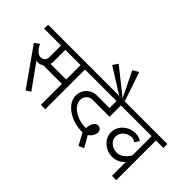

<svg xmlns="http://www.w3.org/2000/svg" viewBox="-136 -1488 2023 2023"><g transform="rotate(45 875.5 -476.0)"><path d="M-12.7 -591.8V-650.4H706.1V-591.8H595.7V0H530.3V-312.5H252.9Q226.6 -293 192.4 -293Q184.6 -293 177.2 -294.9Q169.9 -296.9 166 -298.8L361.3 -26.4L309.6 6.8L16.6 -409.2L69.3 -448.2Q89.8 -404.3 117.7 -377.9Q145.5 -351.6 172.9 -351.6Q200.2 -351.6 219.2 -370.1Q238.3 -388.7 238.3 -416V-591.8ZM296.9 -377H530.3V-591.8H302.7V-416Q302.7 -395.5 296.9 -377Z M671.9 -591.8V-650.4H1234.4V-591.8H1130.9V-422.9H877Q838.9 -422.9 812.5 -396Q786.1 -369.1 786.1 -332Q786.1 -261.7 860.4 -211.9Q934.6 -162.1 1040 -162.1Q1040 -208 1060.5 -240.7Q1081.1 -273.4 1111.3 -273.4Q1132.8 -273.4 1147.9 -258.3Q1163.1 -243.2 1163.1 -220.7Q1163.1 -195.3 1147.5 -168.9Q1131.8 -142.6 1104.5 -124L1175.8 0L1117.2 26.4L1045.9 -104.5Q911.1 -104.5 815.9 -171.4Q720.7 -238.3 720.7 -332Q720.7 -396.5 766.1 -441.9Q811.5 -487.3 877 -487.3H1065.4V-591.8Z M1043.9 -652.3 764.6 -828.1 803.7 -885.7 1089.8 -658.2 953.1 -938.5 1018.6 -977.5 1128.9 -652.3Z M1208 -591.8V-650.4H1764.6V-591.8H1653.3V0H1588.9V-208Q1562.5 -176.8 1526.9 -159.7Q1491.2 -142.6 1452.1 -142.6Q1371.1 -142.6 1314 -194.3Q1256.8 -246.1 1256.8 -318.4Q1256.8 -391.6 1314 -442.9Q1371.1 -494.1 1452.1 -494.1Q1475.6 -494.1 1497.1 -487.8Q1518.6 -481.4 1537.1 -467.8L1503.9 -416Q1492.2 -424.8 1479.5 -430.2Q1466.8 -435.5 1452.1 -435.5Q1398.4 -435.5 1360.4 -401.4Q1322.3 -367.2 1322.3 -318.4Q1322.3 -273.4 1360.4 -240.7Q1398.4 -208 1452.1 -208Q1490.2 -208 1526.4 -233.9Q1562.5 -259.8 1588.9 -305.7V-591.8Z"/></g></svg>

Font: Lohit Marathi
Style: Regular
Weight: 400
Version: 2.94.2